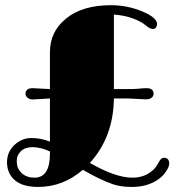

<svg xmlns="http://www.w3.org/2000/svg" viewBox="-20 -720 711 749"><path d="M303.2 -57.6Q226.1 9.3 127.9 9.3Q40 9.3 14.6 -48.8Q7.3 -66.4 7.3 -86.9Q7.3 -127.4 36.6 -154.8Q65.4 -181.6 102.5 -181.6Q139.6 -181.6 174.8 -167.5V-335.9L107.4 -332Q95.7 -332 87.6 -338.6Q79.6 -345.2 79.6 -354Q79.6 -376 107.4 -376L174.8 -372.6V-516.6Q174.8 -595.7 236.3 -646.5Q300.3 -699.7 412.6 -699.7Q477.1 -699.7 535.2 -675.3Q592.8 -651.4 592.8 -626Q592.8 -619.1 588.4 -613Q584 -606.9 577.1 -606.9Q564.5 -606.9 548.8 -620.8Q533.2 -634.8 500 -647.5Q466.8 -660.2 424.3 -663.1V-372.6H473.1Q510.7 -372.6 520.5 -374Q538.1 -376 551.8 -376Q579.1 -376 579.1 -354Q579.1 -345.2 571.5 -338.9Q564 -332.5 549.3 -332.5L479.5 -335.9H424.3Q422.4 -185.5 330.6 -84.5Q430.7 -26.9 496.6 -26.9Q545.9 -26.9 578.6 -58.1Q589.4 -68.4 596.4 -82Q603.5 -95.7 608.4 -100.1Q613.3 -104.5 620.8 -104.5Q628.4 -104.5 634.3 -99.4Q640.1 -94.2 640.1 -81.8Q640.1 -69.3 627.2 -50.3Q614.3 -31.2 593.8 -17.6Q552.2 9.3 494.6 9.3Q450.2 9.3 419.9 -1.5Q367.2 -20 303.2 -57.6ZM174.8 -129.4Q137.2 -146 107.4 -146Q77.6 -146 61.5 -130.1Q45.4 -114.3 45.4 -94.2Q45.4 -74.2 51 -63Q56.6 -51.8 65.4 -43.9Q84.5 -26.9 114.3 -26.9Q174.8 -26.9 174.8 -120.1Z"/></svg>

Font: Limelight
Style: Regular
Weight: 400
Designer: Nicole Fally
Foundry: Nicole Fally
Version: Version 1.002